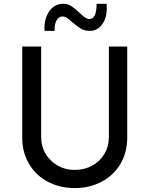

<svg xmlns="http://www.w3.org/2000/svg" viewBox="-20 -963 771 991"><path d="M365.2 -85.9Q415 -85.9 455.6 -107.9Q496.1 -129.9 519 -168.9Q542 -208 542 -255.9V-722.7H636.7V-252.9Q636.7 -175.8 601.1 -116.2Q565.4 -56.6 503.4 -24.4Q441.4 7.8 365.2 7.8Q290 7.8 228 -24.4Q166 -56.6 130.4 -116.2Q94.7 -175.8 94.7 -252.9V-722.7H192.4V-255.9Q192.4 -208 215.3 -169.4Q238.3 -130.9 277.8 -108.4Q317.4 -85.9 365.2 -85.9ZM352.5 -848.6Q336.9 -863.3 325.7 -870.6Q314.5 -877.9 301.8 -877.9Q283.2 -877.9 272 -857.9Q260.7 -837.9 261.7 -803.7H210Q206.1 -862.3 232.9 -902.8Q259.8 -943.4 306.6 -943.4Q330.1 -943.4 348.1 -931.6Q366.2 -919.9 387.7 -899.4Q406.2 -881.8 418 -873.5Q429.7 -865.2 442.4 -865.2Q478.5 -865.2 478.5 -943.4H530.3Q531.2 -935.5 531.2 -920.9Q531.2 -868.2 506.3 -835.9Q481.4 -803.7 444.3 -803.7Q416 -803.7 397.9 -814.9Q379.9 -826.2 352.5 -848.6Z"/></svg>

Font: Josefin Sans CFJ
Style: Regular
Weight: 400
Designer: Santiago Orozco
Foundry: Typemade
Version: Version 2.000